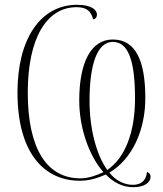

<svg xmlns="http://www.w3.org/2000/svg" viewBox="-20 -745 681 802"><path d="M537 37C585 37 609 16 609 -7C609 -16 604 -23 594 -27C590 14 565 27 534 27C500 27 462 9 437 -24C533 -81 587 -202 587 -335C587 -491 547 -580 451 -580C361 -580 311 -486 311 -325C311 -212 351 -95 412 -26C385 -13 350 0 316 0C176 0 96 -123 96 -358C96 -588 176 -715 300 -715C340 -715 360 -700 369 -664C380 -666 385 -674 385 -684C385 -702 365 -725 302 -725C148 -725 53 -581 53 -359C53 -109 162 10 314 10C354 10 390 -2 422 -16C453 16 491 37 537 37ZM428 -35C382 -99 354 -208 354 -324C354 -481 388 -570 451 -570C514 -570 544 -497 544 -333C544 -196 504 -86 428 -35Z"/></svg>

Font: Noto Serif Display SemiCondensed ExtraLight
Style: Regular
Weight: 200
Width: 4
Designer: Monotype Design Team
Foundry: Monotype Imaging Inc.
Version: Version 2.009